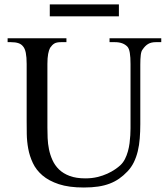

<svg xmlns="http://www.w3.org/2000/svg" viewBox="-20 -836 763 872"><path d="M687 -644.5Q666.5 -644.5 652.6 -636.2Q638.7 -627.9 627.4 -610.8Q621.6 -604 619.4 -586.9Q617.2 -569.8 617.2 -542V-272.5Q617.2 -238.3 614.7 -207.3Q612.3 -176.3 605.7 -149.2Q599.1 -122.1 587.9 -99.1Q576.7 -76.2 559.1 -57.6Q541 -38.6 521.5 -24.9Q502 -11.2 478.5 -2.2Q455.1 6.8 426.3 11.2Q397.5 15.6 360.8 15.6Q293 15.6 247.3 0.5Q201.7 -14.6 172.9 -39.3Q144 -64 129.2 -95.7Q114.3 -127.4 108.2 -160.9Q102.1 -194.3 101.6 -227.1Q101.1 -259.8 101.1 -285.6V-545.4Q101.1 -576.2 97.2 -595.9Q93.3 -615.7 84.5 -625.5Q76.7 -635.7 63.2 -640.1Q49.8 -644.5 29.8 -644.5H14.6V-662.1H281.7V-644.5H256.8Q236.8 -644.5 226.6 -638.2Q216.3 -631.8 207.5 -618.7Q202.1 -608.9 198.7 -591.1Q195.3 -573.2 195.3 -545.4V-256.3Q195.3 -234.9 196.3 -209.2Q197.3 -183.6 202.4 -158.2Q207.5 -132.8 218.3 -108.9Q229 -85 248 -66.4Q267.1 -47.9 296.4 -36.9Q325.7 -25.9 367.7 -25.9Q397.5 -25.9 422.6 -32Q447.8 -38.1 467.8 -47.4Q487.8 -56.6 502.7 -66.9Q517.6 -77.1 526.4 -85.4Q539.1 -97.2 547.4 -113.5Q555.7 -129.9 560.8 -148.2Q565.9 -166.5 568.4 -185.5Q570.8 -204.6 571.8 -221.9Q572.8 -239.3 572.8 -253.4V-545.4Q572.8 -576.2 569.6 -595.7Q566.4 -615.2 559.1 -623.5Q539.6 -644.5 502.4 -644.5H477.5V-662.1H712.4V-644.5ZM206.1 -761.7V-815.9H520V-761.7Z"/></svg>

Font: Doulos SIL Afr
Style: Regular
Weight: 400
Designer: Walt Agee, Victor Gaultney, Peter Martin, Debbi Hosken, Becca Hirsbrunner
Foundry: SIL International
Version: Version 5.000